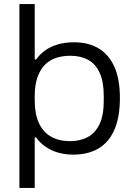

<svg xmlns="http://www.w3.org/2000/svg" viewBox="-20 -745 657 940"><path d="M75 175V-725H150V-454H157Q178 -483 206 -501.5Q234 -520 268.5 -529Q303 -538 342 -538Q413 -538 463 -508Q513 -478 540 -418Q567 -358 567 -266Q567 -171 540 -109.5Q513 -48 462 -18Q411 12 339 12Q300 12 266 2.5Q232 -7 204.5 -25.5Q177 -44 157 -72H150V175ZM323 -54Q372 -54 409 -73.5Q446 -93 467 -136.5Q488 -180 488 -252V-274Q488 -345 468 -388.5Q448 -432 411.5 -452Q375 -472 324 -472Q289 -472 257.5 -462.5Q226 -453 202 -430Q178 -407 164 -368.5Q150 -330 150 -273V-255Q150 -187 170.5 -142.5Q191 -98 230 -76Q269 -54 323 -54Z"/></svg>

Font: Archivo SemiExpanded Light
Style: Regular
Weight: 300
Width: 6
Designer: Hector Gatti
Foundry: Omnibus-Type
Version: Version 2.001